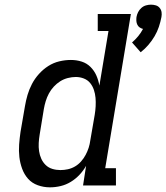

<svg xmlns="http://www.w3.org/2000/svg" viewBox="-20 -795 713 823"><path d="M583 -571 546 -613Q560 -625 572 -639.5Q584 -654 593 -671Q585 -673 578.5 -677.5Q572 -682 568.5 -689.5Q565 -697 564.5 -705Q564 -713 565 -722Q567 -733 572 -743Q577 -753 586 -761Q595 -769 606 -772Q617 -775 627 -775Q638 -775 648 -772Q658 -769 664.5 -761Q671 -753 672.5 -743Q674 -733 672 -722Q668 -701 661 -680Q654 -659 642.5 -639.5Q631 -620 616 -602.5Q601 -585 583 -571ZM194 8Q194 8 194 8Q194 8 194 8Q167 8 142 -1Q117 -10 100.5 -28.5Q84 -47 75 -71.5Q66 -96 63 -122Q60 -148 62 -175.5Q64 -203 68 -230L87 -340Q91 -364 98 -388Q105 -412 117 -435Q129 -458 147 -478Q165 -498 187 -512Q209 -526 234 -532Q259 -538 284 -538Q308 -538 330 -531Q352 -524 368 -508Q384 -492 393 -471.5Q402 -451 406 -428L445 -662H399V-735H541L431 -74H477V0H336L349 -84Q337 -63 320.5 -45.5Q304 -28 283.5 -15.5Q263 -3 240 2.5Q217 8 194 8ZM239 -66Q255 -66 271 -69.5Q287 -73 301.5 -81.5Q316 -90 327.5 -103Q339 -116 347 -131Q355 -146 360 -161.5Q365 -177 367 -193L386 -303Q389 -321 390 -339.5Q391 -358 389.5 -375.5Q388 -393 382.5 -409.5Q377 -426 366.5 -439Q356 -452 339.5 -458.5Q323 -465 305 -465Q288 -465 270.5 -460.5Q253 -456 238 -446.5Q223 -437 210.5 -423.5Q198 -410 189.5 -394Q181 -378 176 -361.5Q171 -345 168 -328L150 -218Q147 -200 146 -182Q145 -164 147.5 -147Q150 -130 157 -114.5Q164 -99 176 -87.5Q188 -76 204.5 -71Q221 -66 239 -66Z"/></svg>

Font: Iosevka Curly Slab ExObl
Style: Regular
Weight: 400
Width: 7
Italic angle: -9°
Monospace: yes
Designer: Belleve Invis
Foundry: Belleve Invis
Version: Version 11.1.0; ttfautohint (v1.8.3)